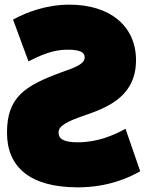

<svg xmlns="http://www.w3.org/2000/svg" viewBox="-20 -759 622 823"><path d="M313 44C444 44 534 2 581 -25L518 -207C464 -177 395 -149 313 -149C249 -149 231 -166 231 -191C231 -219 264 -238 353 -268C454 -303 563 -354 563 -501C563 -647 452 -739 278 -739C179 -739 94 -707 36 -675L102 -496C153 -522 207 -546 268 -546C322 -546 343 -536 343 -513C343 -484 300 -469 243 -449C85 -391 10 -342 10 -190C10 -42 110 44 313 44Z"/></svg>

Font: Repo ExtraBlack
Style: Regular
Weight: 400
Designer: Stefan Peev
Foundry: Context Ltd
Version: Version 001.502